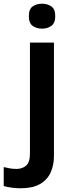

<svg xmlns="http://www.w3.org/2000/svg" viewBox="-81 -772 390 1032"><path d="M30 240Q5 240 -19.5 236.5Q-44 233 -61 228V126Q-44 130 -28 133Q-12 136 8 136Q38 136 59 118.5Q80 101 80 52V-543H209V66Q209 116 191 155.5Q173 195 133.5 217.5Q94 240 30 240ZM74 -685Q74 -723 94.5 -737.5Q115 -752 145 -752Q174 -752 195 -737.5Q216 -723 216 -685Q216 -648 195 -633Q174 -618 145 -618Q115 -618 94.5 -633Q74 -648 74 -685Z"/></svg>

Font: Noto Sans Javanese SemiBold
Style: Regular
Weight: 600
Version: Version 2.004